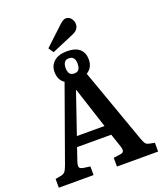

<svg xmlns="http://www.w3.org/2000/svg" viewBox="-187 -1198 1122 1319"><g transform="rotate(-20 373.5 -538.5)"><path d="M296 -887 271 -924 409 -1053Q435 -1077 453 -1077Q477 -1077 491.5 -1058Q506 -1039 506 -1017Q506 -975 458 -956ZM11 0V-64L54 -72Q72 -76 81.5 -86.5Q91 -97 102 -126L297 -670Q255 -698 255 -757Q255 -804 288.5 -833Q322 -862 383 -862Q445 -862 475.5 -834.5Q506 -807 506 -758Q506 -698 459 -670L654 -123Q664 -96 671.5 -86Q679 -76 699 -72L737 -64V0H436V-64L487 -71Q506 -74 510.5 -85.5Q515 -97 507 -121L474 -219H224L192 -125Q185 -104 186.5 -89.5Q188 -75 216 -70L265 -63V0ZM381 -701Q405 -701 414.5 -716Q424 -731 424 -757Q424 -783 413 -797.5Q402 -812 379 -812Q356 -812 346 -796.5Q336 -781 336 -757Q336 -731 346 -716Q356 -701 381 -701ZM249 -291H451L354 -589H351Z"/></g></svg>

Font: Literata 12pt SemiBold
Style: Regular
Weight: 600
Designer: Latin by Veronika Burian and Jose Scaglione. Greek by Irene Vlachou. Cyrillic by Vera Evstafieva.
Foundry: TypeTogether
Version: Version 3.002